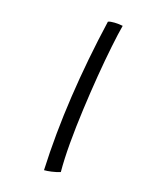

<svg xmlns="http://www.w3.org/2000/svg" viewBox="-198 -800 757 909"><g transform="rotate(30 181.0 -345.0)"><path d="M282 12Q263.5 23.5 243.2 32Q223 40.5 208.5 44Q169.5 -132 147.5 -322.5Q125.5 -513 119 -716Q128 -723 149.2 -728Q170.5 -733 189.5 -734Q189.5 -692 193.8 -622.8Q198 -553.5 206.2 -469Q214.5 -384.5 225.8 -296.5Q237 -208.5 251.2 -128.2Q265.5 -48 282 12Z"/></g></svg>

Font: Grandstander Light
Style: Italic
Weight: 300
Italic angle: -15°
Designer: Tyler Finck
Foundry: Etcetera Type Co
Version: Version 1.200; ttfautohint (v1.8.3)